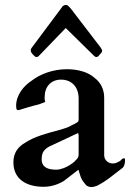

<svg xmlns="http://www.w3.org/2000/svg" viewBox="-20 -739 545 774"><path d="M400 -113V-346C400 -381.6 383 -409.6 360 -426C336.4 -447.6 295.1 -460 250 -460C192.6 -460 141 -439.7 108 -414C76.8 -393.7 45 -357.4 45 -312C45 -308 46 -304 46 -300C48 -297 50 -295 53 -295C55 -295 59 -296 65 -298C80 -303 95.5 -307.1 112 -312L136 -318C140.4 -320.2 162 -326.3 162 -329V-332C161 -333 161 -335 160 -338V-348C160 -389.3 185.3 -418 226 -418C270.9 -418 297 -386.4 297 -342V-257C297 -255 296 -253 296 -250C286.8 -240.8 270.6 -235.6 258 -228C248 -224 235 -219 219 -215C167.1 -201.2 117.8 -187.9 82 -164C54.8 -148.7 34 -124.8 34 -85C34 -18 84.6 14 156 14C188.7 14 218 2.7 238 -10L295 -54C296 -55 296 -53 298 -50C298 -47 300 -42 302 -37C304.1 -26.3 311.2 -10.8 318 -4C321 1 326 6 330 10C336 13 341 15 348 15C355 15 363 13 371 10C409.7 -9.3 439.8 -36.6 475 -63C480.8 -68.8 484 -80.2 484 -92V-98C483 -100 482 -101 479 -101C474.5 -101 467.1 -94.1 464 -90C455.9 -86 447.7 -80 435 -80C415.2 -80 400 -94.7 400 -113ZM148 -97C148 -126.6 159.4 -136.8 178 -148L291 -201C292 -202 292 -202 293 -202C296 -201 297 -199 297 -196V-116C297 -108 294 -100 286 -94C280 -86 271 -80 262 -74C248.9 -65.3 226 -55 207 -55C174.2 -55 148 -63.6 148 -97ZM245 -626 359 -514C360 -513 362 -512 364 -510C367 -510 369 -509 370 -509C371 -509 373 -510 376 -512L383 -520C386 -523 388 -526 390 -528C391 -532 392 -534 392 -535C391 -538 389 -542 386 -547L265 -705C262 -708 259 -712 256 -714C253 -718 249 -719 245 -719C238.2 -719 230.6 -713.7 229 -709L109 -548C105.5 -542.7 104 -542.3 104 -535C104 -530.1 108 -524 112 -520L120 -512C123 -510 125 -509 126 -509C127 -509 129 -510 132 -510C134 -511 136 -513 137 -514Z"/></svg>

Font: fbb
Style: Bold
Weight: 400
Designer: David J. Perry, Michael Sharpe
Version: Version 1.045